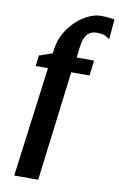

<svg xmlns="http://www.w3.org/2000/svg" viewBox="-106 -882 689 1113"><g transform="rotate(10 238.0 -325.5)"><path d="M160.5 -585Q168 -640 193 -684Q218 -728 252.8 -759.5Q287.5 -791 325 -808Q362.5 -825 396 -825Q420 -825 445.5 -822.2Q471 -819.5 475.5 -817L465.5 -701Q457.5 -704.5 450 -710Q442.5 -715.5 428.8 -720Q415 -724.5 389 -724.5Q375 -724.5 361.5 -720.5Q348 -716.5 336.8 -705.8Q325.5 -695 317.5 -675.5Q309.5 -656 305.5 -624.5L298.5 -562.5H400.5L390 -473H282L201.5 174H60.5L145 -473H73L80 -536L157.5 -562.5Z"/></g></svg>

Font: Merriweather 24pt SemiCondensed Black
Style: Italic
Weight: 900
Width: 4
Italic angle: -7.8°
Designer: Eben Sorkin
Foundry: Eben Sorkin
Version: Version 2.101